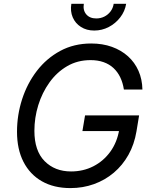

<svg xmlns="http://www.w3.org/2000/svg" viewBox="-20 -962 786 992"><path d="M343.8 9.8Q258.3 9.8 196.5 -25.4Q134.8 -60.5 101.3 -125.7Q67.9 -190.9 67.9 -281.2Q67.9 -367.7 94.2 -449.2Q120.6 -530.8 170.4 -595.7Q220.2 -660.6 291.3 -699Q362.3 -737.3 451.2 -737.3Q509.8 -737.3 558.1 -720Q606.4 -702.6 641.4 -671.1Q676.3 -639.6 695.6 -595.9Q714.8 -552.2 715.8 -499.5H620.1Q614.7 -534.7 601.3 -562.5Q587.9 -590.3 566.4 -610.4Q544.9 -630.4 515.1 -640.9Q485.4 -651.4 447.8 -651.4Q380.4 -651.4 326.9 -620.1Q273.4 -588.9 235.6 -536.1Q197.8 -483.4 177.7 -418.5Q157.7 -353.5 157.7 -286.1Q157.7 -183.1 210.4 -129.6Q263.2 -76.2 347.2 -76.2Q410.2 -76.2 462.6 -103Q515.1 -129.9 550.3 -178.7Q585.4 -227.5 596.2 -293L622.1 -284.7H405.8L419.4 -365.7H698.7L685.1 -283.2Q673.8 -215.8 643.6 -161.9Q613.3 -107.9 567.9 -69.6Q522.5 -31.2 465.3 -10.7Q408.2 9.8 343.8 9.8ZM466.8 -804.2Q427.2 -804.2 398.2 -822.8Q369.1 -841.3 355.7 -872.6Q342.3 -903.8 348.6 -942.4H413.1Q407.7 -908.7 425.8 -887.7Q443.8 -866.7 477.5 -866.7Q500 -866.7 519 -876.2Q538.1 -885.7 551 -902.8Q564 -919.9 567.4 -942.4H631.8Q625.5 -903.8 601.3 -872.3Q577.1 -840.8 542 -822.5Q506.8 -804.2 466.8 -804.2Z"/></svg>

Font: Inter
Style: Italic
Weight: 400
Italic angle: -9.3988°
Designer: Rasmus Andersson
Foundry: rsms
Version: Version 4.001;git-66647c0bb